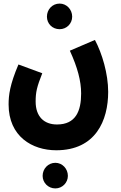

<svg xmlns="http://www.w3.org/2000/svg" viewBox="-20 -783 674 1072"><path d="M313 -620C352 -620 383 -651 383 -690C383 -730 352 -763 313 -763C272 -763 242 -730 242 -690C242 -651 272 -620 313 -620ZM28 -200C28 -21 160 56 294 56C514 56 584 -110 584 -270C584 -371 550 -485 510 -560L370 -500C413 -406 433 -331 433 -261C433 -163 403 -88 298 -88C226 -88 179 -132 179 -216C179 -269 186 -298 216 -374L83 -423C35 -310 28 -252 28 -200ZM289 269C328 269 359 237 359 199C359 159 328 126 289 126C249 126 218 159 218 199C218 237 249 269 289 269Z"/></svg>

Font: Noto Sans Arabic UI XCn XBd
Style: Regular
Weight: 800
Width: 2
Designer: Monotype Design Team, Nadine Chahine and Nizar Qandah
Foundry: Monotype Imaging Inc.
Version: Version 2.010